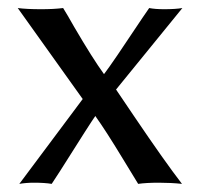

<svg xmlns="http://www.w3.org/2000/svg" viewBox="-20 -452 495 475"><path d="M184.6 -207 23.9 -432.1Q45.9 -429.2 82 -429.2Q112.8 -429.2 136.2 -432.1Q146 -416.5 163.6 -385.3Q209 -307.6 237.3 -268.6Q256.3 -293 333 -408.7Q341.8 -421.9 349.1 -432.1Q363.8 -429.2 386.2 -429.2Q413.6 -429.2 431.2 -432.1L267.1 -230.5Q282.7 -208 313 -162.6Q387.7 -52.2 430.2 2.9Q402.8 0 373 0Q341.8 0 321.8 2.9Q309.1 -17.6 285.2 -57.1Q241.7 -128.9 215.8 -165Q204.6 -149.4 128.9 -29.3Q117.2 -11.2 107.9 2.9Q90.8 0 64 0Q44.4 0 27.8 2.9Z"/></svg>

Font: Linux Biolinum O
Style: Regular
Weight: 400
Designer: Philipp H. Poll
Foundry: Philipp H. Poll
Version: Version 1.0.4